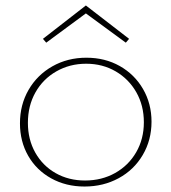

<svg xmlns="http://www.w3.org/2000/svg" viewBox="-20 -677 627 702"><path d="M149 -521 137 -535 294 -657 452 -535 440 -521 294 -628ZM534 -232Q534 -165 502 -110.5Q470 -56 414 -25.5Q358 5 289 5Q221 5 167 -25Q113 -55 83 -107.5Q53 -160 53 -226Q53 -294 84.5 -348.5Q116 -403 171.5 -434.5Q227 -466 296 -466Q364 -466 418 -435.5Q472 -405 503 -351.5Q534 -298 534 -232ZM506 -230Q506 -291 478.5 -339.5Q451 -388 403 -416Q355 -444 295 -444Q235 -444 186 -416Q137 -388 109.5 -339Q82 -290 82 -228Q82 -167 109 -119Q136 -71 183.5 -44Q231 -17 291 -17Q352 -17 401 -44.5Q450 -72 478 -120.5Q506 -169 506 -230Z"/></svg>

Font: Ysabeau SC Extralight
Style: Regular
Weight: 200
Designer: Christian Thalmann (Catharsis Fonts)
Version: Version 0.003